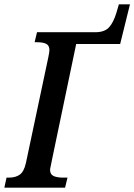

<svg xmlns="http://www.w3.org/2000/svg" viewBox="-38 -862 617 882"><path d="M-8 -46H3Q33 -46 52.5 -59.5Q72 -73 81 -113L184 -599Q189 -622 189 -632Q189 -653 174.5 -660.5Q160 -668 132 -668H121L132 -714H400Q442 -714 462.5 -736Q483 -758 497 -804L508 -842H559L514 -660H312L201 -129L196 -104Q192 -86 192 -82Q192 -61 208 -53.5Q224 -46 254 -46H272L261 0H-18Z"/></svg>

Font: Noto Serif CondSemiBold
Style: Italic
Weight: 600
Width: 3
Italic angle: -12°
Designer: Monotype Design Team
Foundry: Monotype Imaging Inc.
Version: Version 1.001